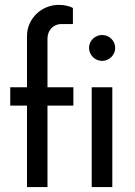

<svg xmlns="http://www.w3.org/2000/svg" viewBox="-20 -758 546 778"><path d="M172.4 -601.6C172.4 -637.2 198.2 -660.6 228.5 -660.6H275.4V-725.6C264.6 -732.4 241.2 -738.3 218.3 -738.3C148.4 -738.3 89.4 -682.6 89.4 -612.3V-404.3H21.5V-330.1H89.4V0H172.4V-330.1H277.3V-404.3H172.4ZM393.6 -511.2C422.4 -511.2 446.8 -535.2 446.8 -563.5C446.8 -593.3 422.4 -616.2 393.6 -616.2C365.2 -616.2 340.8 -593.3 340.8 -563.5C340.8 -535.2 365.2 -511.2 393.6 -511.2ZM351.6 0H435.1V-404.3H351.6Z"/></svg>

Font: Now Medium
Style: Regular
Weight: 500
Designer: Alfredo Marco Pradil
Foundry: Alfredo Marco Pradil
Version: Version 1.200;hotconv 1.0.109;makeotfexe 2.5.65596